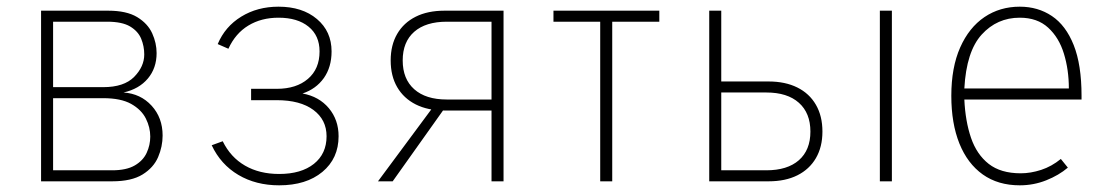

<svg xmlns="http://www.w3.org/2000/svg" viewBox="-20 -543 3322 575"><path d="M103 0V-511H304Q359 -511 390.8 -491.8Q422.5 -472.5 435.8 -443.2Q449 -414 449 -384Q449 -339 422.8 -307.8Q396.5 -276.5 350 -266Q401 -262.5 434 -226.5Q467 -190.5 467 -137Q467 -104 453.5 -72.5Q440 -41 407 -20.5Q374 0 316 0ZM139 -33H316Q358.5 -33 383.5 -47.5Q408.5 -62 419.2 -85.2Q430 -108.5 430 -134Q430 -161.5 416.8 -188Q403.5 -214.5 372.8 -231.8Q342 -249 289 -249H139ZM139 -282H289Q351.5 -282 381.8 -312.8Q412 -343.5 412 -380Q412 -404.5 402.8 -427Q393.5 -449.5 369.5 -463.8Q345.5 -478 301 -478H139Z M816 12Q746.5 12 693.8 -19.2Q641 -50.5 614 -108L647 -120Q670.5 -72 713.8 -47Q757 -22 816 -22Q882 -22 920 -52.2Q958 -82.5 958 -135Q958 -184.5 918.5 -213.8Q879 -243 809 -243H732V-277H809Q867.5 -277 902.2 -306.8Q937 -336.5 937 -389Q937 -436.5 904 -463.2Q871 -490 814 -490Q762.5 -490 723.8 -466.5Q685 -443 664 -397L632 -411Q654 -463.5 702.5 -493.2Q751 -523 814 -523Q885.5 -523 929.2 -486Q973 -449 973 -389Q973 -342 949.8 -309.2Q926.5 -276.5 886 -263Q935.5 -254 964.8 -219Q994 -184 994 -135Q994 -68.5 945.5 -28.2Q897 12 816 12Z M1452 0V-212H1311Q1261.5 -212 1225.2 -230.2Q1189 -248.5 1169.5 -282Q1150 -315.5 1150 -362Q1150 -408 1169.5 -441.5Q1189 -475 1225 -493Q1261 -511 1311 -511H1488V0ZM1112 0 1281 -228H1318L1156 0ZM1318 -245H1452V-478H1318Q1255 -478 1220.5 -447.8Q1186 -417.5 1186 -362Q1186 -306.5 1220.5 -275.8Q1255 -245 1318 -245Z M1777.5 0V-478H1637.5V-511H1954.5V-478H1813.5V0Z M2104 0V-511H2140V-299H2282Q2331.5 -299 2367.8 -281Q2404 -263 2423.5 -229.2Q2443 -195.5 2443 -149Q2443 -103 2423.5 -69.5Q2404 -36 2368 -18Q2332 0 2282 0ZM2140 -33H2275Q2338 -33 2372.5 -63.2Q2407 -93.5 2407 -149Q2407 -204.5 2372.5 -235.2Q2338 -266 2275 -266H2140ZM2615 0V-511H2651V0Z M3034 12Q2969 12 2923.2 -20.5Q2877.5 -53 2853.2 -113.2Q2829 -173.5 2829 -256Q2829 -341 2855.5 -400.8Q2882 -460.5 2928.2 -491.8Q2974.5 -523 3034 -523Q3088.5 -523 3130.2 -495Q3172 -467 3195.5 -408Q3219 -349 3219 -256Q3219 -253 3219 -250.5Q3219 -248 3219 -245H2868Q2871 -180 2888 -130.2Q2905 -80.5 2941 -52.2Q2977 -24 3037 -24Q3066.5 -24 3098 -34.2Q3129.5 -44.5 3157 -67L3178 -41Q3151 -18 3113.2 -3Q3075.5 12 3034 12ZM2868 -278H3181Q3181 -334 3166.2 -382.2Q3151.5 -430.5 3119 -460.2Q3086.5 -490 3034 -490Q2966 -490 2920 -439.5Q2874 -389 2868 -278Z"/></svg>

Font: Overpass Thin
Style: Regular
Weight: 250
Designer: Delve Withrington, Dave Bailey, Thomas Jockin
Foundry: Delve Fonts LLC
Version: Version 4.000